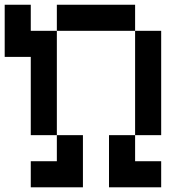

<svg xmlns="http://www.w3.org/2000/svg" viewBox="-20 -798 818 818"><path d="M666.7 -222.2H555.6V-666.7H666.7ZM111.1 -666.7H222.2V-222.2H111.1V-555.6H0V-777.8H111.1ZM555.6 -111.1H666.7V0H444.4V-222.2H555.6ZM333.3 0H111.1V-111.1H222.2V-222.2H333.3ZM555.6 -666.7H222.2V-777.8H555.6Z"/></svg>

Font: Pixeloid Sans
Style: Regular
Weight: 400
Designer: GGBotNet
Foundry: GGBotNet
Version: 0.5